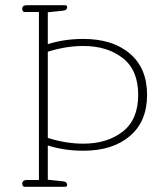

<svg xmlns="http://www.w3.org/2000/svg" viewBox="-20 -715 645 735"><path d="M65 -12Q65 -18 69.5 -22Q74 -26 83 -26H129V-669H74Q70 -669 67.5 -672.5Q65 -676 65 -681Q65 -695 82 -695H230Q237 -695 237 -687Q237 -676 221 -674L163 -668V-546Q227 -566 299 -566Q411 -566 477 -510Q543 -454 543 -352Q543 -250 477 -194Q411 -138 299 -138Q227 -138 163 -158V-27L221 -21Q237 -19 237 -8Q237 0 230 0H74Q70 0 67.5 -3.5Q65 -7 65 -12ZM509 -352Q509 -447 449.5 -493Q390 -539 299 -539Q233 -539 163 -517V-187Q233 -165 299 -165Q390 -165 449.5 -211Q509 -257 509 -352Z"/></svg>

Font: Maitree ExtraLight
Style: Regular
Weight: 275
Designer: CadsonDemak Team
Foundry: CadsonDemak
Version: Version 1.003